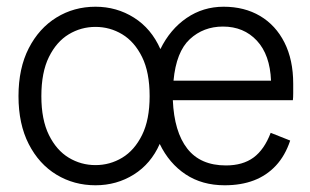

<svg xmlns="http://www.w3.org/2000/svg" viewBox="-20 -539 922 571"><path d="M264 12Q200 12 148 -19.5Q96 -51 65.5 -110.5Q35 -170 35 -253Q35 -336 65.5 -395.5Q96 -455 148 -487Q200 -519 264 -519Q327 -519 378.5 -486.5Q430 -454 457 -393Q486 -452 535 -485.5Q584 -519 645 -519Q707 -519 753.5 -491.5Q800 -464 826 -412.5Q852 -361 852 -290Q852 -275 852 -262Q852 -249 851 -241H494Q498 -147 537 -97Q576 -47 652 -47Q702 -47 734 -70.5Q766 -94 785 -144L843 -121Q828 -76 800.5 -46.5Q773 -17 735 -2.5Q697 12 648 12Q581 12 532 -20.5Q483 -53 455 -111Q429 -52 378 -20Q327 12 264 12ZM264 -48Q307 -48 343.5 -70Q380 -92 402.5 -137.5Q425 -183 425 -253Q425 -324 402.5 -369.5Q380 -415 343.5 -437Q307 -459 264 -459Q221 -459 184.5 -437Q148 -415 125.5 -369.5Q103 -324 103 -253Q103 -183 125.5 -137.5Q148 -92 184.5 -70Q221 -48 264 -48ZM496 -299H786Q783 -376 744 -418Q705 -460 643 -460Q585 -460 544.5 -422.5Q504 -385 496 -299Z"/></svg>

Font: TikTok Sans Light
Style: Regular
Weight: 300
Version: Version 4.000